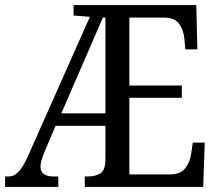

<svg xmlns="http://www.w3.org/2000/svg" viewBox="-21 -734 858 754"><path d="M-1 0V-41H13Q35 -41 52.5 -60Q70 -79 88 -119L332 -668L268 -673V-714H750L754 -540H707L703 -582Q700 -615 683 -639.5Q666 -664 626 -665H487V-398H693V-350H487V-49H647Q688 -49 707 -74Q726 -99 730 -132L736 -174H783L777 0H312V-41H325Q353 -41 373 -53Q393 -65 393 -110V-240H197L152 -133Q138 -99 138 -80Q138 -41 189 -41H208V0ZM220 -289H393V-665H383Z"/></svg>

Font: Noto Serif Thai Condensed
Style: Regular
Weight: 400
Width: 3
Designer: Monotype Design Team
Foundry: Monotype Imaging Inc.
Version: Version 2.002; ttfautohint (v1.8.4.7-5d5b)